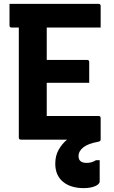

<svg xmlns="http://www.w3.org/2000/svg" viewBox="-20 -720 590 990"><path d="M88 0Q77 0 77 -11V-578H40Q29 -578 29 -589V-700H488Q499 -700 499 -689V-578H221V-411H429Q440 -411 440 -400V-293H221V-122H488Q499 -122 499 -111V0Q499 3 497 6Q495 9 486 11Q435 20 410 39.5Q385 59 385 85Q385 120 427 120Q453 120 475 106H494V215Q494 230 470 240Q446 250 412 250Q344 250 304.5 217Q265 184 265 124Q265 83 282.5 52Q300 21 326 0Z"/></svg>

Font: Recursive Sn Lnr St
Style: Bold
Weight: 700
Version: Version 1.079;hotconv 1.0.112;makeotfexe 2.5.65598; ttfautoh